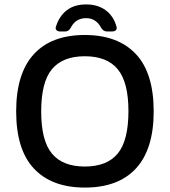

<svg xmlns="http://www.w3.org/2000/svg" viewBox="-20 -836 767 867"><path d="M363 11Q214 11 133.5 -74.5Q53 -160 53 -333Q53 -504 132.5 -591Q212 -678 363 -678Q512 -678 593 -592.5Q674 -507 674 -333Q674 -163 594.5 -76Q515 11 363 11ZM363 -84Q463 -84 511.5 -142.5Q560 -201 560 -334Q560 -465 511.5 -523.5Q463 -582 363 -582Q263 -582 214.5 -523.5Q166 -465 166 -333Q166 -201 214.5 -142.5Q263 -84 363 -84ZM369 -816Q422 -816 457.5 -789.5Q493 -763 506 -716Q509 -706 503.5 -700Q498 -694 487 -694H462Q447 -694 437 -710Q427 -730 410 -742Q393 -754 369 -754Q321 -754 299 -710Q290 -694 275 -694H251Q240 -694 234.5 -700.5Q229 -707 233 -717Q248 -764 282 -790Q316 -816 369 -816Z"/></svg>

Font: Pitagon Sans Medium
Style: Regular
Weight: 500
Designer: Travis Tran
Foundry: Pitagon
Version: Version 1.001; ttfautohint (v1.8.4.7-5d5b);gftools[0.9.26]